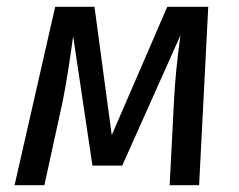

<svg xmlns="http://www.w3.org/2000/svg" viewBox="-20 -547 705 567"><path d="M568 0H481L494 -252Q498 -335 513 -443L341 -58H253L196 -440Q179 -316 165 -247L111 0H23L143 -527H259L310 -148L474 -527H595Z"/></svg>

Font: Fira Sans
Style: Italic
Weight: 400
Italic angle: -8°
Designer: bBox Type GmbH & Carrois Corporate GbR & Edenspiekermann AG
Foundry: bBox Type GmbH & Carrois Corporate GbR & Edenspiekermann AG
Version: Version 4.301